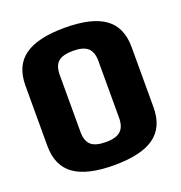

<svg xmlns="http://www.w3.org/2000/svg" viewBox="-125 -789 852 904"><g transform="rotate(-20 301.0 -337.0)"><path d="M296.1 7.5Q431.1 7.5 496.4 -39.3Q561.8 -86 561.8 -186.2V-487.1Q561.8 -587.1 496.4 -633.9Q431 -680.6 296 -680.6Q161.1 -680.6 95.5 -633.9Q29.9 -587.3 29.9 -487.1V-186.2Q29.9 -86 95.2 -39.3Q160.6 7.5 296.1 7.5ZM296.1 -108.2Q243.6 -108.2 221.3 -128.7Q198.9 -149.2 198.9 -193.7V-479.8Q198.9 -524.3 221.1 -544.6Q243.2 -565 296 -565Q347.3 -565 369.9 -544.5Q392.4 -523.9 392.4 -479.8V-193.7Q392.4 -149.6 369.7 -128.9Q347 -108.2 296.1 -108.2Z"/></g></svg>

Font: Anybody Thin
Style: Regular
Weight: 100
Designer: Tyler Finck
Foundry: Etcetera Type Company
Version: Version 1.114;gftools[0.9.25]